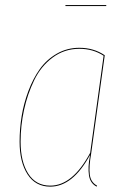

<svg xmlns="http://www.w3.org/2000/svg" viewBox="-20 -712 489 742"><path d="M390.6 -688.5H232.9V-692.4H390.6ZM286.6 -527.3Q342.3 -527.3 384.8 -498.5L332.5 -120.1Q323.2 -67.9 326.9 -37.8Q330.6 -7.8 355 5.4L353.5 9.3Q328.1 -3.9 323.7 -35.2Q319.3 -66.4 327.1 -106.9Q327.1 -108.9 327.4 -110.1Q327.6 -111.3 327.6 -112.8Q261.2 9.3 174.3 9.3Q117.2 9.3 86.4 -38.3Q55.7 -85.9 55.7 -164.6Q55.7 -213.9 63.7 -263.2Q71.8 -312.5 89.8 -360.6Q107.9 -408.7 134 -445.3Q160.2 -481.9 199.7 -504.6Q239.3 -527.3 286.6 -527.3ZM286.6 -523.4Q229 -523.4 183.6 -489.7Q138.2 -456.1 112.1 -401.9Q85.9 -347.7 72.8 -286.9Q59.6 -226.1 59.6 -164.6Q59.6 -87.4 89.1 -41Q118.7 5.4 174.3 5.4Q260.7 5.4 328.6 -121.6L380.4 -496.6Q339.8 -523.4 286.6 -523.4Z"/></svg>

Font: Fira Sans Compressed Four
Style: Italic
Weight: 100
Width: 3
Italic angle: -8°
Designer: Carrois Corporate & Edenspiekermann AG
Foundry: Carrois Corporate GbR & Edenspiekermann AG
Version: Version 4.203;PS 004.203;hotconv 1.0.88;makeotf.lib2.5.64775